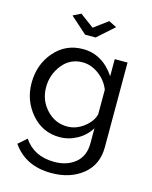

<svg xmlns="http://www.w3.org/2000/svg" viewBox="-137 -819 898 1131"><g transform="rotate(15 312.0 -253.5)"><path d="M216 -730 301 -667 386 -730 434 -706 333 -616H269L168 -706ZM38 -260Q38 -373 106.5 -452Q175 -531 280 -531Q399 -531 475 -418V-522H553V-6Q553 101 477.5 162Q402 223 287 223Q129 223 50 108L101 63Q163 155 287 155Q364 155 414.5 113.5Q465 72 465 -6V-98Q436 -50 385.5 -22Q335 6 279 6Q175 6 106.5 -73.5Q38 -153 38 -260ZM465 -183V-333Q444 -386 397 -420.5Q350 -455 298 -455Q222 -455 174.5 -395Q127 -335 127 -258Q127 -179 179.5 -122.5Q232 -66 306 -66Q360 -66 407 -102Q454 -138 465 -183Z"/></g></svg>

Font: Raleway-v4020 Medium
Style: Regular
Weight: 500
Designer: Matt McInerney, Pablo Impallari, Rodrigo Fuenzalida
Foundry: Matt McInerney, Pablo Impallari, Rodrigo Fuenzalida
Version: Version 4.020;PS 004.020;hotconv 1.0.88;makeotf.lib2.5.64775